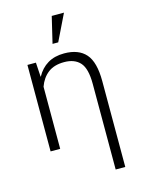

<svg xmlns="http://www.w3.org/2000/svg" viewBox="-141 -851 839 1133"><g transform="rotate(-15 278.5 -284.5)"><path d="M128.9 -528.3 134.3 -441.4H135.7Q160.6 -487.8 202.4 -512.9Q244.1 -538.1 303.2 -538.1Q391.1 -538.1 435.1 -488Q479 -438 479 -321.8V202.6H420.4V-321.3Q420.4 -414.1 387.2 -451.2Q354 -488.3 290 -488.3Q228.5 -488.3 191.2 -459.2Q153.8 -430.2 135.7 -379.4V0H77.1V-528.3ZM290.5 -770.5H365.2L287.1 -609.9H252.4Z"/></g></svg>

Font: Franko
Style: Light
Weight: 300
Designer: Google
Version: Version 1.200310; 2013